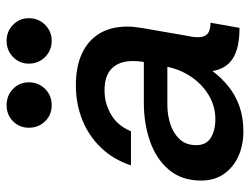

<svg xmlns="http://www.w3.org/2000/svg" viewBox="-110 -654 775 596"><g transform="rotate(-90 278.0 -355.5)"><path d="M169 12Q126 12 91.5 -3.5Q57 -19 36.5 -48.5Q16 -78 16 -119Q16 -179 49 -218.5Q82 -258 137 -277.5Q192 -297 257 -297H384Q386 -308 386.5 -316Q387 -324 387 -331Q387 -373 364.5 -396Q342 -419 296 -419Q255 -419 220.5 -398.5Q186 -378 169 -337H63Q82 -393 119 -431Q156 -469 205.5 -488.5Q255 -508 312 -508Q369 -508 409.5 -489.5Q450 -471 472 -435.5Q494 -400 494 -347Q494 -335 492.5 -324Q491 -313 489 -299L464 -155Q462 -148 461.5 -140.5Q461 -133 461 -127Q461 -109 471.5 -99.5Q482 -90 506 -90L490 0Q428 0 395.5 -20.5Q363 -41 356 -84Q336 -57 309 -35Q282 -13 247 -0.5Q212 12 169 12ZM206 -75Q247 -75 281 -95.5Q315 -116 338 -150Q361 -184 369 -224H251Q219 -224 190.5 -214.5Q162 -205 144 -185.5Q126 -166 126 -134Q126 -103 149 -89Q172 -75 206 -75ZM450 -583Q420 -583 399.5 -603.5Q379 -624 379 -654Q379 -683 399.5 -703Q420 -723 450 -723Q479 -723 499.5 -703Q520 -683 520 -654Q520 -624 499.5 -603.5Q479 -583 450 -583ZM250 -583Q220 -583 200 -603.5Q180 -624 180 -654Q180 -683 200 -703Q220 -723 250 -723Q280 -723 300.5 -703Q321 -683 321 -654Q321 -624 300.5 -603.5Q280 -583 250 -583Z"/></g></svg>

Font: Rethink Sans Medium
Style: Italic
Weight: 500
Italic angle: -10°
Designer: The Rethink Sans project authors (Hans Thiessen). DM Sans designed by Colophon Foundry.
Foundry: Rethink Communications LLC
Version: Version 1.001